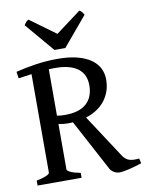

<svg xmlns="http://www.w3.org/2000/svg" viewBox="-94 -924 764 997"><g transform="rotate(-10 288.0 -425.0)"><path d="M219.7 -585.4Q211.4 -585.4 202.9 -585.2Q194.3 -585 185.5 -584.5V-339.8Q198.7 -337.4 208.5 -336.9Q218.3 -336.4 229 -336.4Q302.7 -336.4 340.6 -370.1Q378.4 -403.8 378.4 -466.8Q378.4 -492.2 369.9 -513.9Q361.3 -535.6 342.3 -551.5Q323.2 -567.4 293 -576.4Q262.7 -585.4 219.7 -585.4ZM23.4 0V-25.9Q56.6 -32.7 74.7 -40.8Q92.8 -48.8 92.8 -55.7V-575.2Q75.2 -572.8 57.9 -570.3Q40.5 -567.9 23.4 -565.4L18.1 -600.6Q42 -606.4 66.9 -611.6Q91.8 -616.7 118.9 -620.8Q146 -625 175.8 -627.4Q205.6 -629.9 238.8 -629.9Q298.8 -629.9 342.3 -618.7Q385.7 -607.4 414.1 -587.4Q442.4 -567.4 456.1 -540.3Q469.7 -513.2 469.7 -481.9Q469.7 -447.3 459.7 -418.9Q449.7 -390.6 431.6 -368.2Q413.6 -345.7 388.2 -329.6Q362.8 -313.5 332.5 -304.2L482.4 -75.2Q489.7 -64.9 497.8 -58.6Q505.9 -52.2 515.9 -49.1Q525.9 -45.9 538.3 -45.4Q550.8 -44.9 567.4 -46.4L573.2 -20.5Q557.1 -15.1 540 -10.3Q522.9 -5.4 507.1 -1.5Q491.2 2.4 477.3 4.6Q463.4 6.8 454.1 6.8Q439.9 6.8 426.5 -1Q413.1 -8.8 406.2 -20L261.2 -291.5Q255.4 -291 249.3 -290.8Q243.2 -290.5 237.3 -290.5Q224.6 -290.5 211.9 -291.7Q199.2 -293 185.5 -295.9V-55.7Q185.5 -49.8 202.6 -41.3Q219.7 -32.7 255.4 -25.9V0ZM289.1 -678.2H231.9L101.6 -831.5Q108.4 -841.3 113 -846.9Q117.7 -852.5 126 -856.9L261.7 -757.8L394.5 -856.9Q402.8 -852.5 407.5 -846.9Q412.1 -841.3 418 -831.5Z"/></g></svg>

Font: Gentium Book Basic
Style: Regular
Weight: 400
Designer: J. Victor Gaultney and Annie Olsen
Foundry: SIL International
Version: Version 1.102; 2013; Maintenance release